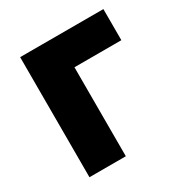

<svg xmlns="http://www.w3.org/2000/svg" viewBox="-129 -626 694 727"><g transform="rotate(-30 217.5 -262.5)"><path d="M421 -389H216V0H57V-525H421Z"/></g></svg>

Font: Oxford Sans
Style: Regular
Weight: 800
Designer: Matt McInerney, Pablo Impallari, Rodrigo Fuenzalida
Foundry: Matt McInerney, Pablo Impallari, Rodrigo Fuenzalida
Version: Version 3.000g; ttfautohint (v1.5) -l 8 -r 28 -G 28 -x 14 -D